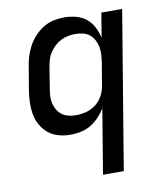

<svg xmlns="http://www.w3.org/2000/svg" viewBox="-83 -598 766 882"><g transform="rotate(-10 300.0 -156.5)"><path d="M326 215 376 -86Q363 -65 345 -46Q327 -27 305.5 -14.5Q284 -2 259.5 3Q235 8 212 8Q183 8 156 0.5Q129 -7 108.5 -24Q88 -41 74.5 -65Q61 -89 56.5 -116.5Q52 -144 53 -173Q54 -202 59 -231L76 -331Q79 -355 86.5 -379.5Q94 -404 106.5 -427Q119 -450 137 -469.5Q155 -489 177.5 -503Q200 -517 225 -522.5Q250 -528 275 -528Q303 -528 330 -521Q357 -514 377.5 -497.5Q398 -481 410.5 -457Q423 -433 429 -406L448 -520H545L423 215ZM251 -76Q275 -76 300 -82.5Q325 -89 345.5 -105Q366 -121 378 -144.5Q390 -168 393 -192L410 -292Q413 -310 414 -328.5Q415 -347 412 -364.5Q409 -382 401 -397.5Q393 -413 380 -424Q367 -435 349.5 -439.5Q332 -444 314 -444Q297 -444 280 -441Q263 -438 247 -430Q231 -422 217.5 -410Q204 -398 193.5 -382.5Q183 -367 178 -350.5Q173 -334 170 -317L154 -217Q151 -200 150 -182.5Q149 -165 153 -148.5Q157 -132 165.5 -117.5Q174 -103 187.5 -93.5Q201 -84 217.5 -80Q234 -76 251 -76Z"/></g></svg>

Font: Iosevka Md Ex Obl
Style: Regular
Weight: 500
Width: 7
Italic angle: -9°
Monospace: yes
Designer: Belleve Invis
Foundry: Belleve Invis
Version: Version 32.5.0; ttfautohint (v1.8.4)